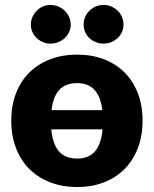

<svg xmlns="http://www.w3.org/2000/svg" viewBox="-20 -747 621 775"><path d="M187 -225Q192.5 -165.5 217.8 -136.2Q243 -107 291.5 -107Q338.5 -107 363.5 -136.2Q388.5 -165.5 394 -225ZM393 -302.5Q380.5 -411.5 291.5 -411.5Q244.5 -411.5 219.5 -384.5Q194.5 -357.5 188 -302.5ZM291.5 -526.5Q350.5 -526.5 399 -508Q447.5 -489.5 482.2 -455Q517 -420.5 536.2 -371.2Q555.5 -322 555.5 -260.5Q555.5 -198.5 536.2 -148.8Q517 -99 482.2 -64.2Q447.5 -29.5 399 -10.8Q350.5 8 291.5 8Q232 8 183.2 -10.8Q134.5 -29.5 99.2 -64.2Q64 -99 44.8 -148.8Q25.5 -198.5 25.5 -260.5Q25.5 -322 44.8 -371.2Q64 -420.5 99.2 -455Q134.5 -489.5 183.2 -508Q232 -526.5 291.5 -526.5ZM265.5 -647.5Q265.5 -631.5 259 -617.5Q252.5 -603.5 241.2 -593.2Q230 -583 215.2 -577Q200.5 -571 183.5 -571Q167.5 -571 153.2 -577Q139 -583 128.2 -593.2Q117.5 -603.5 111 -617.5Q104.5 -631.5 104.5 -647.5Q104.5 -664 111 -678.5Q117.5 -693 128.2 -703.8Q139 -714.5 153.2 -720.8Q167.5 -727 183.5 -727Q200.5 -727 215.2 -720.8Q230 -714.5 241.2 -703.8Q252.5 -693 259 -678.5Q265.5 -664 265.5 -647.5ZM478.5 -647.5Q478.5 -631.5 472.2 -617.5Q466 -603.5 455 -593.2Q444 -583 429.2 -577Q414.5 -571 397.5 -571Q381 -571 366.5 -577Q352 -583 341 -593.2Q330 -603.5 323.8 -617.5Q317.5 -631.5 317.5 -647.5Q317.5 -664 323.8 -678.5Q330 -693 341 -703.8Q352 -714.5 366.5 -720.8Q381 -727 397.5 -727Q414.5 -727 429.2 -720.8Q444 -714.5 455 -703.8Q466 -693 472.2 -678.5Q478.5 -664 478.5 -647.5Z"/></svg>

Font: Lato ExtraBold
Style: Regular
Weight: 800
Designer: Lukasz Dziedzic with Adam Twardoch and Botio Nikoltchev
Foundry: tyPoland Lukasz Dziedzic
Version: Version 2.015; 2015-08-06; http://www.latofonts.com/